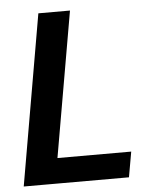

<svg xmlns="http://www.w3.org/2000/svg" viewBox="-52 -754 627 797"><g transform="rotate(-5 262.0 -355.5)"><path d="M471.7 -105.5 453.1 0H105.5L124 -105.5ZM269.5 -710.9 146 0H14.6L137.7 -710.9Z"/></g></svg>

Font: Roboto SemiBold
Style: Italic
Weight: 600
Designer: Christian Robertson
Foundry: Google
Version: Version 3.009; 2024